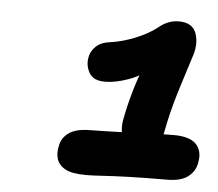

<svg xmlns="http://www.w3.org/2000/svg" viewBox="-41 -901 630 554"><g transform="rotate(5 274.0 -623.5)"><path d="M382 -471Q346 -471 330 -496.5Q314 -522 320 -558Q328 -601 340 -642.5Q352 -684 368 -723L393 -719Q364 -691 326 -677.5Q288 -664 258 -664Q224 -664 212 -685.5Q200 -707 205 -731Q208 -748 222.5 -762Q237 -776 264 -779Q299 -784 335 -798.5Q371 -813 397 -833Q410 -844 424.5 -850Q439 -856 456 -856Q496 -856 506.5 -825Q517 -794 503 -755Q488 -708 477.5 -674.5Q467 -641 460 -615.5Q453 -590 448 -566.5Q443 -543 438 -518Q433 -493 419 -482Q405 -471 382 -471ZM227 -391Q186 -391 166.5 -402Q147 -413 142 -431Q137 -449 142 -468Q146 -492 167 -506.5Q188 -521 228 -521Q247 -521 277 -522Q307 -523 341.5 -524Q376 -525 409.5 -526.5Q443 -528 470 -528Q516 -528 534.5 -508.5Q553 -489 547 -457Q544 -432 523.5 -415Q503 -398 461 -398Q397 -398 351.5 -396.5Q306 -395 276 -393Q246 -391 227 -391Z"/></g></svg>

Font: Shantell Sans
Style: Bold Italic
Weight: 700
Italic angle: -11°
Designer: Stephen Nixon, Anya Danilova, Shantell Martin
Foundry: Arrow Type
Version: Version 1.011;[c5ecc13dd]